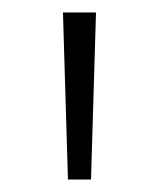

<svg xmlns="http://www.w3.org/2000/svg" viewBox="-20 -759 255 308"><path d="M89 -471H126L134 -739H81Z"/></svg>

Font: Glow Sans SC Normal Light
Style: Regular
Weight: 300
Designer: Ryoko NISHIZUKA (kana, bopomofo & ideographs); Paul D. Hunt (Latin, Greek & Cyrillic); Sandoll Communications, Soo-young
Version: Version 0.93